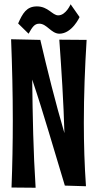

<svg xmlns="http://www.w3.org/2000/svg" viewBox="-20 -891 455 900"><path d="M258 -705C268 -564 278 -413 282 -267C240 -410 202 -562 169 -704L32 -707C37 -580 40 -453 40 -325C40 -221 38 -116 34 -12L147 -11C136 -178 133 -349 131 -518C186 -355 232 -191 284 -21L383 -18C376 -117 373 -216 373 -316C373 -445 378 -574 386 -704ZM311 -871C311 -871 289 -819 253 -819C225 -819 206 -861 153 -861C104 -861 86 -828 65 -781L114 -733C131 -763 141 -780 164 -780C200 -780 219 -734 258 -733C318 -733 353 -811 353 -811Z"/></svg>

Font: Mouse Memoirs
Style: Regular
Weight: 400
Designer: Astigmatic (AOETI)
Foundry: Astigmatic (AOETI)
Version: Version 1.000